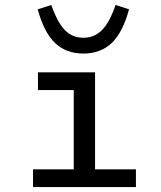

<svg xmlns="http://www.w3.org/2000/svg" viewBox="-20 -758 654 778"><path d="M448.2 -737.8 502.9 -720.2Q477.5 -626.5 432.6 -583.7Q387.7 -541 317.9 -541Q248 -541 203.1 -583.7Q158.2 -626.5 132.8 -720.2L188 -737.8Q212.9 -666.5 243.2 -635.7Q273.4 -605 317.9 -605Q362.3 -605 393.3 -636.2Q424.3 -667.5 448.2 -737.8ZM113.8 -71.8H278.8V-393.1H133.8V-464.8H365.2V-71.8H530.8V0H113.8Z"/></svg>

Font: IntelOne Mono
Style: Regular
Weight: 400
Designer: Fred Shallcrass
Foundry: Frere-Jones Type LLC
Version: Version 1.200;hotconv 1.1.0;makeotfexe 2.6.0;FJTRelease1.2